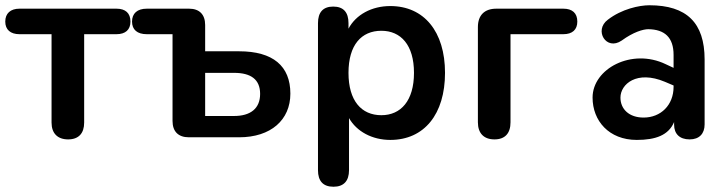

<svg xmlns="http://www.w3.org/2000/svg" viewBox="-22 -522 2761 730"><path d="M237 8C277 8 298 -15 298 -56V-392H421C455 -392 474 -409 474 -440C474 -472 455 -489 421 -489H52C18 -489 -2 -471 -2 -440C-2 -409 18 -392 52 -392H174V-56C174 -15 197 8 237 8Z M696 0H887C1008 0 1082 -66 1082 -166C1082 -271 1016 -327 887 -327H758V-427C758 -467 736 -489 697 -489H536C500 -489 480 -471 480 -440C480 -409 500 -392 536 -392H634V-62C634 -22 656 0 696 0ZM868 -81H758V-245H868C932 -245 967 -220 967 -165C967 -109 930 -81 868 -81Z M1246 188C1285 188 1305 166 1305 125V-73C1334 -22 1393 10 1462 10C1591 10 1670 -88 1670 -245C1670 -402 1590 -499 1462 -499C1391 -499 1331 -466 1303 -413V-434C1303 -475 1284 -497 1245 -497C1206 -497 1187 -475 1187 -434V125C1187 166 1206 188 1246 188ZM1428 -84C1352 -84 1303 -139 1303 -245C1303 -351 1352 -405 1428 -405C1502 -405 1552 -351 1552 -245C1552 -139 1502 -84 1428 -84Z M1858 8C1898 8 1919 -15 1919 -57V-392H2120C2154 -392 2173 -409 2173 -440C2173 -472 2154 -489 2120 -489H1865C1820 -489 1795 -464 1795 -419V-57C1795 -15 1818 8 1858 8Z M2399 10C2471 10 2520 -8 2541 -58V-48C2541 -13 2562 8 2600 8C2637 8 2657 -14 2657 -49V-296C2657 -435 2589 -502 2447 -502C2409 -502 2342 -488 2289 -447C2235 -407 2283 -327 2342 -368C2386 -400 2423 -411 2443 -411C2505 -410 2539 -380 2539 -313V-264L2509 -278C2380 -340 2231 -261 2231 -151C2231 -63 2293 10 2399 10ZM2337 -151C2337 -202 2399 -256 2506 -211L2539 -197V-192C2539 -122 2490 -75 2425 -75C2370 -75 2337 -107 2337 -151Z"/></svg>

Font: SN Pro SemiBold
Style: Regular
Weight: 600
Designer: Tobias Whetton
Foundry: Supernotes
Version: Version 1.003;Glyphs 3.3 (3324)